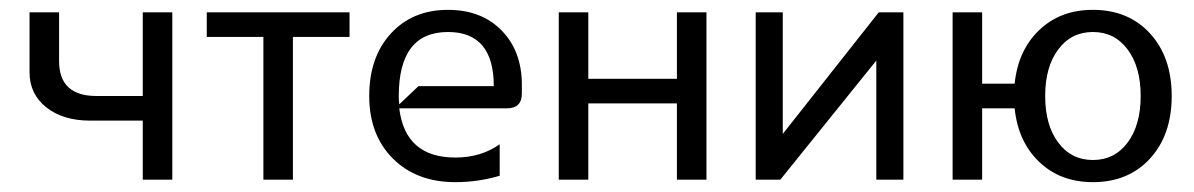

<svg xmlns="http://www.w3.org/2000/svg" viewBox="-20 -365 2425 390"><path d="M330 0H270V-120H163Q108 -120 74 -147Q40 -174 40 -218V-340H100V-241Q100 -170 176 -170H270V-340H330Z M400 -340H690V-290H575V0H515V-290H400Z M790 -170Q790 -161 791 -153L830 -190H983Q983 -300 890 -300Q790 -300 790 -170ZM890 -345Q958 -345 999 -303Q1040 -261 1040 -193V-175Q1040 -145 1010 -145H791Q803 -45 905 -45Q957 -45 995 -72V-8Q951 5 905 5Q826 5 778 -43Q730 -91 730 -170Q730 -249 774 -297Q818 -345 890 -345Z M1115 0V-340H1175V-205H1355V-340H1415V0H1355V-155H1175V0Z M1515 0V-340H1570V-93L1765 -340H1815V0H1760V-242L1565 0Z M2129.5 -264.5Q2103 -229 2103 -170Q2103 -111 2129.5 -75.5Q2156 -40 2200 -40Q2244 -40 2270.5 -75.5Q2297 -111 2297 -170Q2297 -229 2270.5 -264.5Q2244 -300 2200 -300Q2156 -300 2129.5 -264.5ZM1915 0V-340H1975V-195H2041Q2048 -263 2091 -304Q2134 -345 2200 -345Q2272 -345 2316 -297Q2360 -249 2360 -170Q2360 -91 2316 -43Q2272 5 2200 5Q2134 5 2091 -36Q2048 -77 2041 -145H1975V0Z"/></svg>

Font: Glametrix
Style: Regular
Weight: 500
Designer: gluk
Foundry: gluk
Version: Version 0.40